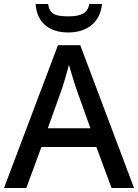

<svg xmlns="http://www.w3.org/2000/svg" viewBox="-20 -944 694 964"><path d="M492 -924H428C421 -872 375 -862 325 -862C265 -862 228 -869 222 -924H159C164 -837 220 -781 323 -781C424 -781 485 -839 492 -924ZM540 0H653L383 -717H271L0 0H112L188 -206H464ZM362 -501 434 -300H220L292 -501C300 -524 316 -578 326 -619C334 -589 355 -522 362 -501Z"/></svg>

Font: Noto Sans Gunjala Gondi Medium
Style: Regular
Weight: 500
Designer: Ek Type
Foundry: Ek Type
Version: Version 1.004